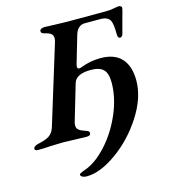

<svg xmlns="http://www.w3.org/2000/svg" viewBox="-161 -760 958 1079"><g transform="rotate(-15 318.0 -220.5)"><path d="M175 200Q175 195 182.5 191Q190 187 207 181Q272 159 336 89.5Q400 20 440.5 -73.5Q481 -167 481 -256Q481 -308 459 -331Q437 -354 385 -354Q300 -354 285 -305L224 -98Q220 -86 220 -75Q220 -58 232 -48.5Q244 -39 272 -30Q283 -27 287 -22.5Q291 -18 290 -10Q289 3 265 3Q241 3 195 1Q149 -1 129 -1Q107 -1 57 1Q20 4 -17 4Q-26 4 -31 0.5Q-36 -3 -35 -9Q-32 -24 -4 -30Q37 -38 59 -52.5Q81 -67 91 -98L230 -550Q236 -568 236 -579Q236 -596 225 -605Q214 -614 188 -620Q169 -624 169 -636Q169 -645 177 -649.5Q185 -654 197 -654Q210 -654 252 -652Q300 -650 324 -650H552Q577 -650 600 -654.5Q623 -659 629 -659Q638 -659 643 -654.5Q648 -650 647 -644Q645 -631 630 -579Q611 -509 610 -504Q609 -497 603 -491.5Q597 -486 592 -486Q586 -486 582.5 -492Q579 -498 579 -505Q579 -570 568 -591Q553 -616 513 -616H420Q402 -616 387 -604Q372 -592 364 -565L318 -408Q315 -399 315 -391Q315 -379 326 -379Q331 -379 339 -382Q395 -404 455 -404Q537 -404 577.5 -359Q618 -314 618 -231Q618 -132 550.5 -26.5Q483 79 386 148.5Q289 218 210 218Q195 218 185 212.5Q175 207 175 200Z"/></g></svg>

Font: EB Garamond SemiBold
Style: Italic
Weight: 600
Italic angle: -17.2°
Designer: Georg Duffner and Octavio Pardo
Foundry: Georg Duffner
Version: Version 1.000